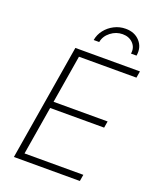

<svg xmlns="http://www.w3.org/2000/svg" viewBox="-168 -1033 924 1131"><g transform="rotate(20 294.0 -467.5)"><path d="M59.6 0 180.2 -727.5H585L578.1 -686H217.8L168 -385.3H506.8L500 -344.2H161.6L111.3 -41H480L473.1 0ZM420.9 -935.1Q478 -935.1 510.7 -898.4Q543.5 -861.8 534.2 -808.1H499.5Q505.9 -846.7 481 -872.8Q456.1 -898.9 415 -898.9Q374.5 -898.9 340.8 -872.8Q307.1 -846.7 300.3 -808.1H265.6Q271.5 -843.8 294.2 -872.6Q316.9 -901.4 350.1 -918.2Q383.3 -935.1 420.9 -935.1Z"/></g></svg>

Font: Inter Extra Light
Style: Italic
Weight: 200
Italic angle: -9.39999°
Designer: Rasmus Andersson
Foundry: rsms
Version: Version 4.000;git-3c8e0fc